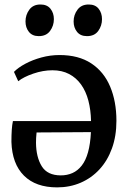

<svg xmlns="http://www.w3.org/2000/svg" viewBox="-20 -800 552 832"><path d="M227.5 12Q135 12 83.8 -39Q32.5 -90 29.5 -185Q29.5 -215.5 31 -237.2Q32.5 -259 36 -275.5H374.5Q373.5 -323.5 363 -363.8Q352.5 -404 331.5 -433.5Q310.5 -463 279.5 -479.2Q248.5 -495.5 207.5 -495.5Q166.5 -495.5 124.2 -481Q82 -466.5 59 -448L40.5 -488.5Q58.5 -507 89.8 -523.8Q121 -540.5 159.5 -551Q198 -561.5 238 -561.5Q320.5 -561.5 375.2 -525.5Q430 -489.5 457.2 -425Q484.5 -360.5 484.5 -276.5Q484.5 -210.5 465.2 -157.2Q446 -104 411.2 -66.2Q376.5 -28.5 329.5 -8.2Q282.5 12 227.5 12ZM243.5 -40Q271 -40 294 -50.2Q317 -60.5 334.2 -82.5Q351.5 -104.5 361.5 -140.5Q371.5 -176.5 374 -227.5L138.5 -226Q137 -215 136.5 -201.8Q136 -188.5 136 -181.5Q136.5 -119 161 -79.5Q185.5 -40 243.5 -40ZM147.5 -643.5Q120 -643.5 105.2 -662Q90.5 -680.5 90.5 -707Q90.5 -735.5 107 -758Q123.5 -780.5 155 -780.5H156Q184 -780.5 198.8 -762Q213.5 -743.5 213.5 -717Q213.5 -688.5 197 -666Q180.5 -643.5 148.5 -643.5ZM356.5 -643.5Q328.5 -643.5 313.8 -662Q299 -680.5 299 -707Q299 -735.5 315.8 -758Q332.5 -780.5 364 -780.5H365Q393 -780.5 407.5 -762Q422 -743.5 422 -717Q422 -688.5 405.8 -666Q389.5 -643.5 357.5 -643.5Z"/></svg>

Font: Merriweather 36pt
Style: Regular
Weight: 400
Designer: Eben Sorkin
Foundry: Eben Sorkin
Version: Version 2.100